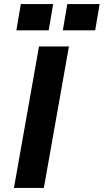

<svg xmlns="http://www.w3.org/2000/svg" viewBox="-20 -930 513 950"><path d="M49 0H197L321 -700H173ZM61 -780H221L243 -910H83ZM291 -780H451L473 -910H313Z"/></svg>

Font: Uncut Sans
Style: Bold Italic
Weight: 700
Italic angle: -10°
Designer: Kasper Nordkvist
Foundry: Uncut Type
Version: Version 1.111;FEAKit 1.0